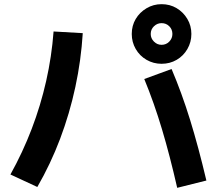

<svg xmlns="http://www.w3.org/2000/svg" viewBox="-20 -868 1040 921"><path d="M830 33Q795 -121 757 -248Q719 -375 672 -489L803 -537Q852 -422 892 -292.5Q932 -163 970 -2ZM30 -31Q89 -137 132 -249.5Q175 -362 201.5 -479.5Q228 -597 237 -717L377 -709Q369 -579 341.5 -451Q314 -323 268.5 -202.5Q223 -82 159 29ZM755 -562Q716 -562 683 -581Q650 -600 631 -633Q612 -666 612 -705Q612 -745 631 -777Q650 -809 683 -828.5Q716 -848 755 -848Q795 -848 827 -829Q859 -810 878.5 -777.5Q898 -745 898 -705Q898 -666 879 -633Q860 -600 827.5 -581Q795 -562 755 -562ZM755 -653Q777 -653 792 -668.5Q807 -684 807 -705Q807 -727 792 -742Q777 -757 755 -757Q734 -757 718.5 -742Q703 -727 703 -705Q703 -684 718.5 -668.5Q734 -653 755 -653Z"/></svg>

Font: M PLUS 1
Style: Bold
Weight: 700
Designer: Coji Morishita
Foundry: UNDERFOREST DESIGN
Version: Version 1.001